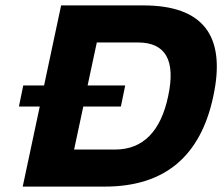

<svg xmlns="http://www.w3.org/2000/svg" viewBox="-20 -690 822 710"><path d="M510 -670H206L143 -374H66L50 -296H127L64 0H368C588 0 722 -111 769 -335C817 -559 730 -670 510 -670ZM254 -137 288 -296H427L443 -374H304L338 -533H490C593 -533 630 -466 602 -335C575 -205 509 -137 406 -137Z"/></svg>

Font: LT Wave Text Black Italic
Style: Regular
Weight: 900
Designer: Daniel Lyons
Version: Version 2.5 (Glyphs App)